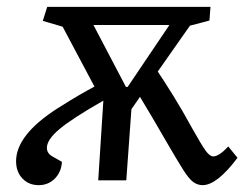

<svg xmlns="http://www.w3.org/2000/svg" viewBox="-20 -527 714 561"><path d="M592 -467 535 -452 441 -318Q461 -288 486.5 -247Q512 -206 541 -153Q569 -103 581 -86.5Q593 -70 603 -70Q620 -70 647 -99L674 -66Q614 14 572 14Q558 14 545.5 5.5Q533 -3 515.5 -30.5Q498 -58 465 -115Q447 -146 427.5 -179.5Q408 -213 389 -244L364 -208L349 0H267L282 -233Q191 -181 154 -150Q117 -119 117 -95Q117 -79 133 -70L161 -54Q159 -24 140 -5Q121 14 93 14Q64 14 45.5 -5.5Q27 -25 27 -56Q27 -133 149 -211Q187 -235 212 -249.5Q237 -264 256 -274L163 -449L105 -466L118 -507H595ZM348 -273H353L475 -454H253Z"/></svg>

Font: Literata 12pt
Style: Italic
Weight: 400
Italic angle: -2°
Designer: Latin by Veronika Burian and Jose Scaglione. Greek by Irene Vlachou. Cyrillic by Vera Evstafieva
Foundry: TypeTogether
Version: Version 3.002